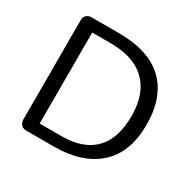

<svg xmlns="http://www.w3.org/2000/svg" viewBox="-152 -859 1034 1022"><g transform="rotate(30 364.5 -348.0)"><path d="M130.4 0Q101.3 0 91.1 -25.3Q87.3 -32.9 87.3 -41.8V-654.4Q87.3 -683.5 113.9 -693.7Q121.5 -696.2 130.4 -696.2H296.2Q573.4 -696.2 645.6 -497.5Q669.6 -431.6 669.6 -346.2Q669.6 -260.8 644.9 -196.2Q620.3 -131.6 572.2 -88.6Q474.7 0 298.7 0ZM173.4 -68.4H307.6Q445.6 -68.4 513.9 -144.3Q577.2 -212.7 577.2 -348.1Q577.2 -487.3 498.7 -559.5Q426.6 -627.8 284.8 -627.8H173.4Z"/></g></svg>

Font: Mandali
Style: Regular
Weight: 400
Designer: Purushoth Kumar Guthula
Foundry: Silikandhra, Hyderabad
Version: Version 1.0.5; ttfautohint (v1.2.25-373a) -l 7 -r 28 -G 50 -